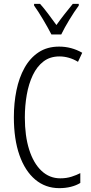

<svg xmlns="http://www.w3.org/2000/svg" viewBox="-20 -967 471 997"><path d="M289 -674Q240 -674 206 -648Q172 -622 150.5 -577Q129 -532 119 -475Q109 -418 109 -357Q109 -261 131.5 -190Q154 -119 195.5 -80Q237 -41 293 -41Q325 -41 351.5 -49.5Q378 -58 397 -68V-17Q376 -4 348 3Q320 10 288 10Q216 10 163 -34.5Q110 -79 81 -161.5Q52 -244 52 -358Q52 -432 65.5 -498Q79 -564 107.5 -615Q136 -666 180.5 -695.5Q225 -725 287 -725Q351 -725 407 -693L385 -646Q362 -660 337.5 -667Q313 -674 289 -674ZM247 -788Q229 -823 203.5 -866Q178 -909 157 -938V-947H188Q207 -926 229.5 -896Q252 -866 273 -837Q295 -868 314 -892Q333 -916 358 -947H389V-938Q366 -907 340.5 -865Q315 -823 298 -788Z"/></svg>

Font: Noto Sans Telugu ExtraCondensed Light
Style: Regular
Weight: 300
Width: 2
Designer: Jelle Bosma - Monotype Design Team
Foundry: Monotype Imaging Inc.
Version: Version 2.005; ttfautohint (v1.8.4.7-5d5b)